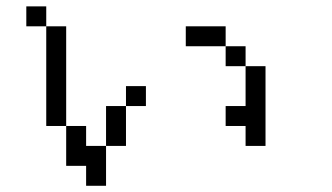

<svg xmlns="http://www.w3.org/2000/svg" viewBox="-20 -645 1040 602"><path d="M125 -562.5H62.5V-625H125ZM125 -562.5H187.5V-250H125ZM187.5 -250H250V-187.5H312.5V-62.5H250V-125H187.5ZM312.5 -312.5H375V-187.5H312.5ZM375 -375H437.5V-312.5H375ZM562.5 -562.5H687.5V-500H562.5ZM687.5 -312.5H750V-437.5H812.5V-187.5H750V-250H687.5ZM687.5 -500H750V-437.5H687.5Z"/></svg>

Font: 寒蝉点阵体 16px
Style: Regular
Weight: 400
Designer: Designed by Warren2060
Foundry: ChillType
Version: Version 1.000